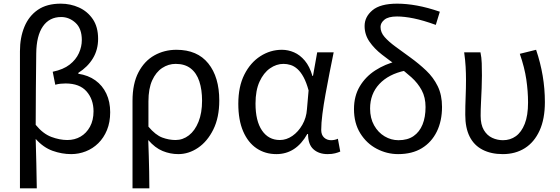

<svg xmlns="http://www.w3.org/2000/svg" viewBox="-20 -829 3058 1049"><path d="M89 200V-549Q89 -624 113.5 -683Q138 -742 187 -775.5Q236 -809 312 -809Q365 -809 411.5 -788Q458 -767 487 -724.5Q516 -682 516 -617Q516 -557 487.5 -510Q459 -463 408 -431V-426Q462 -418 501 -390Q540 -362 561 -317.5Q582 -273 582 -216Q582 -161 564.5 -118.5Q547 -76 517 -46.5Q487 -17 448.5 -2Q410 13 369 13Q318 13 267.5 -5Q217 -23 175 -70Q177 -1 178.5 65Q180 131 181 200ZM348 -64Q388 -64 420 -82.5Q452 -101 471.5 -136.5Q491 -172 491 -221Q491 -286 453 -329.5Q415 -373 338 -373Q324 -373 310 -371.5Q296 -370 282 -366L268 -437Q326 -449 360.5 -476Q395 -503 411 -538.5Q427 -574 427 -610Q427 -673 392.5 -704.5Q358 -736 314 -736Q250 -736 214.5 -685Q179 -634 178 -537Q177 -439 176 -342.5Q175 -246 175 -147Q215 -98 260.5 -81Q306 -64 348 -64Z M704 200V-278Q704 -372 736.5 -434Q769 -496 823.5 -526.5Q878 -557 944 -557Q1058 -557 1118 -482.5Q1178 -408 1178 -280Q1178 -187 1145.5 -121.5Q1113 -56 1062 -21.5Q1011 13 954 13Q910 13 868.5 -4Q827 -21 790 -64Q792 -15 793 26.5Q794 68 795 109.5Q796 151 796 200ZM939 -64Q979 -64 1012 -89.5Q1045 -115 1064.5 -163.5Q1084 -212 1084 -279Q1084 -339 1069 -384.5Q1054 -430 1022 -455Q990 -480 940 -480Q900 -480 866 -457.5Q832 -435 811.5 -390Q791 -345 791 -275V-137Q830 -91 866.5 -77.5Q903 -64 939 -64Z M1490 13Q1429 13 1382 -18.5Q1335 -50 1308.5 -111.5Q1282 -173 1282 -262Q1282 -356 1315 -421.5Q1348 -487 1402.5 -522Q1457 -557 1520 -557Q1554 -557 1586.5 -543Q1619 -529 1645.5 -497.5Q1672 -466 1687 -414H1690L1713 -543H1803Q1792 -490 1780.5 -431Q1769 -372 1758.5 -314.5Q1748 -257 1741.5 -206.5Q1735 -156 1735 -119Q1735 -92 1750.5 -77.5Q1766 -63 1789 -63Q1798 -63 1808 -65Q1818 -67 1826 -71L1839 -1Q1828 4 1811 8.5Q1794 13 1770 13Q1722 13 1692.5 -13.5Q1663 -40 1663 -97H1659Q1597 13 1490 13ZM1509 -64Q1545 -64 1577.5 -86.5Q1610 -109 1632 -147.5Q1654 -186 1657 -232L1666 -335Q1654 -379 1638.5 -407.5Q1623 -436 1605 -452Q1587 -468 1567.5 -474Q1548 -480 1529 -480Q1490 -480 1455 -455.5Q1420 -431 1398 -383Q1376 -335 1376 -263Q1376 -168 1411.5 -116Q1447 -64 1509 -64Z M2155 13Q2094 13 2038.5 -16Q1983 -45 1948.5 -100.5Q1914 -156 1914 -233Q1914 -304 1945.5 -357Q1977 -410 2030.5 -444.5Q2084 -479 2149 -495L2193 -443Q2103 -424 2052.5 -370Q2002 -316 2002 -236Q2002 -183 2024 -144Q2046 -105 2081.5 -84Q2117 -63 2157 -63Q2207 -63 2239.5 -85.5Q2272 -108 2288.5 -148.5Q2305 -189 2305 -244Q2305 -297 2284 -336Q2263 -375 2228 -406.5Q2193 -438 2153 -467Q2109 -498 2067 -530.5Q2025 -563 1998.5 -601.5Q1972 -640 1972 -687Q1972 -737 2015 -773Q2058 -809 2150 -809Q2201 -809 2258.5 -798.5Q2316 -788 2383 -765L2361 -693Q2292 -718 2240.5 -728.5Q2189 -739 2149 -739Q2102 -739 2080.5 -721.5Q2059 -704 2059 -682Q2059 -652 2081.5 -626.5Q2104 -601 2141 -574Q2178 -547 2222 -515Q2269 -481 2308.5 -443.5Q2348 -406 2371.5 -358Q2395 -310 2395 -245Q2395 -168 2366.5 -110Q2338 -52 2285 -19.5Q2232 13 2155 13Z M2727 13Q2663 13 2616.5 -11Q2570 -35 2546 -82.5Q2522 -130 2522 -202Q2522 -250 2524 -298.5Q2526 -347 2526 -394Q2526 -427 2524 -464Q2522 -501 2516 -543H2605Q2611 -515 2612 -483.5Q2613 -452 2613 -416Q2613 -386 2611.5 -347.5Q2610 -309 2608 -269.5Q2606 -230 2606 -196Q2606 -148 2623.5 -118.5Q2641 -89 2669 -76Q2697 -63 2728 -63Q2768 -63 2798.5 -85Q2829 -107 2847 -152.5Q2865 -198 2865 -269Q2865 -330 2855.5 -395Q2846 -460 2820 -535L2909 -557Q2933 -486 2945 -415Q2957 -344 2957 -271Q2957 -179 2928 -115.5Q2899 -52 2847.5 -19.5Q2796 13 2727 13Z"/></svg>

Font: Noto Sans KR
Style: Regular
Weight: 400
Designer: Ryoko NISHIZUKA  (kana, bopomofo & ideographs); Paul D. Hunt (Latin, Greek & Cyrillic); Sandoll Communications , Soo-you
Foundry: Adobe
Version: Version 2.004-H2;hotconv 1.0.118;makeotfexe 2.5.65603